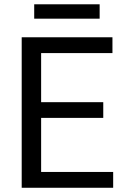

<svg xmlns="http://www.w3.org/2000/svg" viewBox="-20 -887 592 907"><path d="M450.7 -866.7V-798.8H141.6V-866.7ZM174.3 -74.7H514.6V0H82.5V-710.9H511.2V-636.2H174.3V-404.3H467.8V-330.1H174.3Z"/></svg>

Font: Robert Sans Medium
Style: Regular
Weight: 500
Designer: Christian Robertson (extended by Adam Twardoch)
Foundry: Google
Version: Version 12.135;April 2, 2019;FontCreator 11.5.0.2425 64-bit;